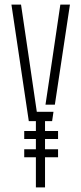

<svg xmlns="http://www.w3.org/2000/svg" viewBox="-20 -820 356 840"><path d="M86 -132V-167H234V-132ZM86 -212V-247H234V-212ZM137 0V-290H106L30 -800H72L108 -556L141 -331H214L208 -290H177V0ZM179 -362 208 -556 244 -800H286L220 -362Z"/></svg>

Font: Big Shoulders Stencil Text Thin Thin
Style: Regular
Weight: 250
Version: Version 2.001